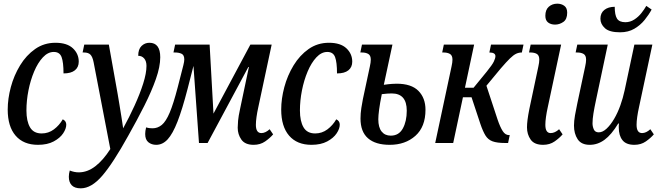

<svg xmlns="http://www.w3.org/2000/svg" viewBox="-20 -779 3604 1046"><path d="M187 10Q108 10 65 -40Q22 -90 22 -182Q22 -241 39 -304.5Q56 -368 89.5 -423Q123 -478 171.5 -512Q220 -546 282 -546Q345 -546 377 -516Q409 -486 409 -443Q409 -413 388 -396Q367 -379 326 -379Q326 -440 315.5 -468Q305 -496 273 -496Q241 -496 213.5 -466.5Q186 -437 166 -389.5Q146 -342 135 -286.5Q124 -231 124 -177Q124 -119 143.5 -85.5Q163 -52 207 -52Q244 -52 273.5 -74Q303 -96 322 -129Q341 -120 341 -100Q341 -78 324 -52.5Q307 -27 272.5 -8.5Q238 10 187 10Z M420 247Q387 247 371 230.5Q355 214 355 184Q355 168 360 150Q385 160 409 160Q456 160 499 127Q542 94 581 33L490 -440Q484 -470 472.5 -481.5Q461 -493 438 -493H430L439 -536H573L621 -267Q625 -244 630.5 -210.5Q636 -177 641.5 -142.5Q647 -108 651 -80Q684 -140 713 -203.5Q742 -267 760 -323.5Q778 -380 778 -420Q778 -446 765.5 -460.5Q753 -475 733 -475Q733 -511 751 -528.5Q769 -546 794 -546Q853 -546 853 -467Q853 -416 829.5 -349Q806 -282 766.5 -203.5Q727 -125 679 -40Q596 110 537 178.5Q478 247 420 247Z M831 10Q806 10 788.5 -4Q771 -18 771 -49Q771 -65 776 -85Q786 -82 794.5 -81Q803 -80 811 -80Q839 -80 861.5 -98.5Q884 -117 904.5 -165.5Q925 -214 948 -303L979 -424Q984 -444 984 -455Q984 -479 969.5 -486Q955 -493 934 -493H925L934 -536H1122L1143 -160L1344 -536H1460L1387 -194Q1381 -167 1377.5 -142Q1374 -117 1374 -99Q1374 -54 1404 -54Q1426 -54 1449 -75L1468 -47Q1451 -27 1424.5 -8.5Q1398 10 1362 10Q1315 10 1295 -18.5Q1275 -47 1275 -83Q1275 -98 1277 -121.5Q1279 -145 1288 -186L1336 -414H1333L1111 0H1064L1034 -420L1002 -295Q973 -183 947 -116.5Q921 -50 893.5 -20Q866 10 831 10Z M1677 10Q1598 10 1555 -40Q1512 -90 1512 -182Q1512 -241 1529 -304.5Q1546 -368 1579.5 -423Q1613 -478 1661.5 -512Q1710 -546 1772 -546Q1835 -546 1867 -516Q1899 -486 1899 -443Q1899 -413 1878 -396Q1857 -379 1816 -379Q1816 -440 1805.5 -468Q1795 -496 1763 -496Q1731 -496 1703.5 -466.5Q1676 -437 1656 -389.5Q1636 -342 1625 -286.5Q1614 -231 1614 -177Q1614 -119 1633.5 -85.5Q1653 -52 1697 -52Q1734 -52 1763.5 -74Q1793 -96 1812 -129Q1831 -120 1831 -100Q1831 -78 1814 -52.5Q1797 -27 1762.5 -8.5Q1728 10 1677 10Z M2103 10Q2026 10 1985 -25.5Q1944 -61 1944 -133Q1944 -161 1948.5 -190.5Q1953 -220 1957 -239L1995 -417Q2000 -439 2000 -454Q2000 -477 1986.5 -485Q1973 -493 1952 -493H1943L1952 -536H2118L2071 -317Q2099 -321 2115.5 -322Q2132 -323 2141 -323Q2221 -323 2259.5 -284Q2298 -245 2298 -181Q2298 -88 2243 -39Q2188 10 2103 10ZM2109 -40Q2153 -40 2174.5 -79Q2196 -118 2196 -176Q2196 -270 2114 -270Q2092 -270 2060 -266Q2050 -217 2045.5 -183Q2041 -149 2041 -129Q2041 -85 2059 -62.5Q2077 -40 2109 -40Z M2351 0 2440 -417Q2445 -439 2445 -454Q2445 -477 2431.5 -485Q2418 -493 2397 -493H2389L2398 -536H2563L2513 -301H2560L2632 -389Q2662 -426 2670.5 -444Q2679 -462 2679 -473Q2679 -493 2646 -493L2655 -536H2832L2823 -493Q2806 -493 2791.5 -486Q2777 -479 2758 -460.5Q2739 -442 2708 -406L2630 -312L2691 -127Q2705 -86 2719 -64.5Q2733 -43 2753 -43H2757L2748 0H2732Q2688 0 2663.5 -9Q2639 -18 2625 -40.5Q2611 -63 2597 -104L2549 -249H2502L2449 0Z M3004 -645Q2981 -645 2966 -656.5Q2951 -668 2951 -693Q2951 -726 2970 -742.5Q2989 -759 3016 -759Q3038 -759 3054 -747.5Q3070 -736 3070 -710Q3070 -674 3049 -659.5Q3028 -645 3004 -645ZM2939 10Q2891 10 2871 -18.5Q2851 -47 2851 -85Q2851 -103 2854 -127Q2857 -151 2864 -186L2913 -417Q2918 -439 2918 -454Q2918 -477 2905 -485Q2892 -493 2870 -493H2862L2871 -536H3037L2964 -194Q2958 -167 2954.5 -142Q2951 -117 2951 -99Q2951 -54 2980 -54Q3003 -54 3026 -75L3045 -47Q3028 -27 3001.5 -8.5Q2975 10 2939 10Z M3358 -603Q3300 -603 3275.5 -625.5Q3251 -648 3251 -677Q3251 -708 3272.5 -725Q3294 -742 3329 -742Q3329 -697 3341.5 -677.5Q3354 -658 3387 -658Q3413 -658 3435.5 -672.5Q3458 -687 3474.5 -708Q3491 -729 3501 -747L3530 -727Q3515 -699 3492 -670.5Q3469 -642 3436 -622.5Q3403 -603 3358 -603ZM3193 10Q3147 10 3127 -20.5Q3107 -51 3107 -95Q3107 -119 3112.5 -151Q3118 -183 3125 -215L3168 -417Q3173 -439 3173 -454Q3173 -477 3159.5 -485Q3146 -493 3125 -493H3116L3125 -536H3291L3227 -234Q3218 -192 3213 -161Q3208 -130 3208 -107Q3208 -90 3215 -74Q3222 -58 3242 -58Q3263 -58 3284.5 -78Q3306 -98 3325.5 -131Q3345 -164 3359.5 -204.5Q3374 -245 3383 -287L3436 -536H3534L3461 -194Q3455 -167 3451.5 -142Q3448 -117 3448 -99Q3448 -54 3478 -54Q3500 -54 3523 -75L3542 -47Q3525 -27 3498.5 -8.5Q3472 10 3436 10Q3391 10 3371 -15.5Q3351 -41 3351 -84Q3351 -89 3351 -94.5Q3351 -100 3352 -106H3348Q3311 -45 3273.5 -17.5Q3236 10 3193 10Z"/></svg>

Font: Noto Serif ExtraCondensed Medium
Style: Italic
Weight: 500
Width: 2
Italic angle: -12°
Designer: Monotype Design Team
Foundry: Monotype Imaging Inc.
Version: Version 2.013; ttfautohint (v1.8.4.7-5d5b)